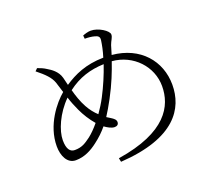

<svg xmlns="http://www.w3.org/2000/svg" viewBox="-131 -937 1262 1138"><g transform="rotate(-20 500.0 -368.0)"><path d="M549 -551C529 -492 502 -428 471 -369C456 -340 437 -310 418 -283C397 -302 378 -326 362 -355C342 -391 328 -433 318 -471C390 -526 464 -548 549 -551ZM495 -731C518 -731 538 -729 556 -724C574 -719 586 -713 583 -690C579 -661 572 -626 560 -588C447 -586 373 -551 308 -508L296 -557C284 -601 247 -625 225 -638C209 -649 188 -658 170 -664L155 -649C204 -610 233 -581 246 -545L267 -478C213 -433 121 -323 121 -188C121 -129 146 -72 200 -72C255 -72 301 -97 340 -127C373 -152 398 -176 422 -205C438 -193 463 -178 483 -178C498 -178 509 -185 509 -201C509 -216 496 -226 480 -236L456 -251C473 -277 491 -308 511 -345C554 -425 580 -493 600 -551C733 -540 830 -434 830 -311C830 -186 757 -45 443 4L448 28C797 6 890 -149 890 -298C890 -447 788 -570 612 -586L629 -642C638 -668 652 -682 652 -701C652 -725 592 -764 544 -764C527 -764 505 -757 493 -752ZM280 -438C289 -409 301 -379 315 -349C332 -312 357 -272 385 -240C362 -212 338 -188 317 -172C282 -146 258 -131 215 -131C186 -131 167 -153 167 -210C167 -270 207 -366 280 -438Z"/></g></svg>

Font: Noto Serif TC Light
Style: Regular
Weight: 300
Designer: Ryoko NISHIZUKA 西塚涼子 (kana & ideographs); Frank Grießhammer (Latin, Greek & Cyrillic); Wenlong ZHANG 张文龙 (bopomofo); San
Foundry: Adobe
Version: Version 2.001;hotconv 1.1.0;makeotfexe 2.6.0